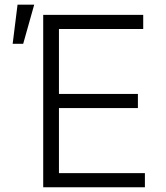

<svg xmlns="http://www.w3.org/2000/svg" viewBox="-20 -790 699 810"><path d="M162.3 0H591.3V-59.7H228.7V-334.2H561.8V-393.8H228.7V-667.6H584.2V-727.3H162.3ZM33.4 -605.1H77.8L124.3 -770.2H54Z"/></svg>

Font: Karasuma Gothic
Style: Light
Weight: 300
Designer: Rasmus Andersson / Ryoko Nishizuka
Foundry: rsms
Version: Version 1.00